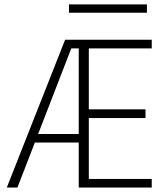

<svg xmlns="http://www.w3.org/2000/svg" viewBox="-20 -835 736 855"><path d="M287.1 -815.4V-778.3H634.3V-815.4ZM10.3 0H57.6L135.3 -200.2H330.6V0H655.8V-38.1H375.5V-309.1H627.9V-348.1H375.5V-619.6H655.8V-658.2H270ZM330.6 -238.3H149.9L297.4 -619.6H330.6Z"/></svg>

Font: Estedad ExtraLight
Style: Regular
Weight: 200
Designer: Amin Abedi
Version: Version 7.3